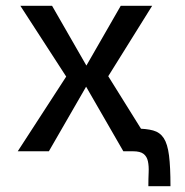

<svg xmlns="http://www.w3.org/2000/svg" viewBox="-20 -520 635 660"><path d="M211 -262 221 -236 50 -500H159L294 -265H260L395 -500H503L339 -237L349 -263L513 0H404L276 -222L148 0H41ZM445 -78Q483 -78 506.5 -71.5Q530 -65 543 -45Q556 -25 561 14.5Q566 54 566 120H490Q490 94 491 72.5Q492 51 488.5 34.5Q485 18 473.5 9Q462 0 437 0Z"/></svg>

Font: Moderustic
Style: Regular
Weight: 400
Designer: Tural Alisoy
Foundry: TAFT Foundry
Version: Version 2.120